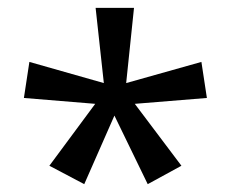

<svg xmlns="http://www.w3.org/2000/svg" viewBox="-20 -780 591 490"><path d="M322 -760 302 -568 494 -622 508 -530 324 -515 443 -357 357 -310 272 -485 195 -310 106 -357 223 -515 41 -530 55 -622 245 -568 224 -760Z"/></svg>

Font: Noto Sans Avestan
Style: Regular
Weight: 400
Designer: Monotype Design Team
Foundry: Monotype Imaging Inc.
Version: Version 2.003; ttfautohint (v1.8.4.7-5d5b)